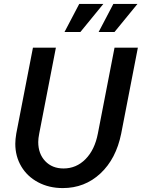

<svg xmlns="http://www.w3.org/2000/svg" viewBox="-20 -943 723 979"><path d="M58 -210Q58 -232 63 -262L148 -700H265L180 -262Q175 -237 175 -219Q175 -159 210.5 -121.5Q246 -84 304 -84Q369 -84 416 -131.5Q463 -179 479 -262L564 -700H683L598 -262Q572 -133 492 -58.5Q412 16 300 16Q230 16 174.5 -13.5Q119 -43 88.5 -94.5Q58 -146 58 -210ZM507 -923 390 -780H309L384 -923ZM681 -923 564 -780H483L558 -923Z"/></svg>

Font: MedMera Sans Semibold
Style: Italic
Weight: 600
Italic angle: -11°
Designer: Kasper Nordkvist
Foundry: UNCUT.wtf
Version: Version 1.300